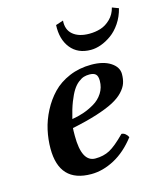

<svg xmlns="http://www.w3.org/2000/svg" viewBox="-102 -728 697 815"><g transform="rotate(-15 247.0 -320.5)"><path d="M335.9 -363.8Q335.9 -384.8 327.1 -392.8Q318.4 -400.9 299.8 -400.9Q286.1 -400.9 274.9 -397.5Q263.7 -394 250.2 -383.5Q236.8 -373 225.6 -355.5Q214.4 -337.9 202.6 -307.9Q190.9 -277.8 181.2 -236.8Q206.5 -240.7 231.2 -249Q255.9 -257.3 280.5 -271.7Q305.2 -286.1 320.6 -310.1Q335.9 -334 335.9 -363.8ZM173.8 -199.2Q172.9 -191.4 172.9 -165Q172.9 -49.8 232.9 -49.8Q269 -49.8 296.4 -64.5Q323.7 -79.1 366.2 -122.1Q375 -122.1 383.1 -115.5Q391.1 -108.9 395 -100.1Q352.5 -44.9 301.3 -17.6Q250 9.8 199.2 9.8Q59.1 9.8 59.1 -139.2Q59.1 -179.7 68.1 -220.5Q77.1 -261.2 97.7 -300.8Q118.2 -340.3 147.5 -370.8Q176.8 -401.4 220.9 -420.2Q265.1 -439 317.9 -439Q370.6 -439 402.3 -418.5Q434.1 -397.9 434.1 -367.2Q434.1 -344.7 428 -326.9Q421.9 -309.1 404.8 -290.8Q387.7 -272.5 359.1 -257.3Q330.6 -242.2 284.2 -227.3Q237.8 -212.4 173.8 -199.2ZM217.8 -640.1 251 -650.9Q248 -610.8 273.7 -589.4Q299.3 -567.9 345.2 -567.9Q371.6 -567.9 395 -575.2Q418.5 -582.5 438.5 -602.1Q458.5 -621.6 465.8 -650.9L494.1 -640.1Q485.4 -605 466.6 -577.1Q447.8 -549.3 424.8 -533Q401.9 -516.6 378.7 -508.3Q355.5 -500 334 -500Q276.9 -500 245.8 -538.8Q214.8 -577.6 217.8 -640.1Z"/></g></svg>

Font: Common Serif SemiBold
Style: Italic
Weight: 600
Italic angle: -12°
Designer: Philipp H. Poll, Khaled Hosny
Foundry: Stefan Peev, Context Ltd.
Version: Version 1.026